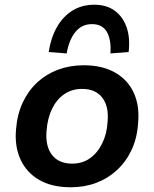

<svg xmlns="http://www.w3.org/2000/svg" viewBox="-20 -782 652 812"><path d="M279 10Q200 10 146 -21Q92 -52 66.5 -108Q41 -164 48 -237Q53 -299 76.5 -349Q100 -399 138 -434Q176 -469 226 -487.5Q276 -506 334 -506Q412 -506 466 -475.5Q520 -445 545.5 -390Q571 -335 564 -261Q560 -198 536.5 -148Q513 -98 474.5 -62.5Q436 -27 386.5 -8.5Q337 10 279 10ZM285 -90Q329 -90 361 -113Q393 -136 412.5 -176Q432 -216 435 -267Q441 -332 412.5 -369Q384 -406 327 -406Q284 -406 251.5 -383.5Q219 -361 200 -321.5Q181 -282 177 -230Q171 -165 199.5 -127.5Q228 -90 285 -90ZM262 -556 186 -562Q195 -622 220.5 -667Q246 -712 286 -737Q326 -762 379 -762Q431 -762 465.5 -736.5Q500 -711 515.5 -666.5Q531 -622 524 -562L447 -556Q451 -614 432 -647Q413 -680 369 -680Q326 -680 299 -647Q272 -614 262 -556Z"/></svg>

Font: Nunito Sans 9pt
Style: Bold Italic
Weight: 700
Italic angle: -9°
Version: Version 3.101;gftools[0.9.27]